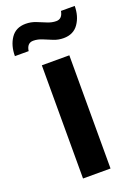

<svg xmlns="http://www.w3.org/2000/svg" viewBox="-179 -781 600 840"><g transform="rotate(-20 120.5 -361.0)"><path d="M-40 -605Q-40 -654 -17 -688Q6 -722 52 -722Q76 -722 98 -713.5Q120 -705 141 -696Q162 -687 183 -687Q211 -687 217 -722H281Q281 -674 257.5 -640Q234 -606 188 -606Q164 -606 142.5 -614.5Q121 -623 100 -632Q79 -641 58 -641Q29 -641 24 -605ZM57 0V-527H185V0Z"/></g></svg>

Font: Archivo SemiCondensed
Style: Bold
Weight: 680
Width: 4
Designer: Hector Gatti
Foundry: Omnibus-Type
Version: Version 2.001; ttfautohint (v1.8.3)